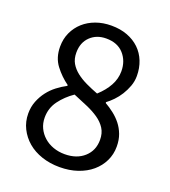

<svg xmlns="http://www.w3.org/2000/svg" viewBox="-124 -741 745 843"><g transform="rotate(20 248.5 -319.0)"><path d="M250 12Q205 12 166.5 -1Q128 -14 100.5 -37.5Q73 -61 57 -93Q41 -125 41 -163Q41 -194 51.5 -220.5Q62 -247 78.5 -268.5Q95 -290 116.5 -306.5Q138 -323 161 -335V-339Q126 -364 99 -399.5Q72 -435 72 -486Q72 -523 86 -553Q100 -583 124 -604.5Q148 -626 181 -638Q214 -650 253 -650Q295 -650 328 -637.5Q361 -625 384.5 -602.5Q408 -580 420.5 -548.5Q433 -517 433 -480Q433 -455 424.5 -432Q416 -409 403.5 -389Q391 -369 375.5 -353Q360 -337 345 -326V-322Q366 -310 386 -294.5Q406 -279 421.5 -259.5Q437 -240 446.5 -215Q456 -190 456 -158Q456 -122 441 -91Q426 -60 399 -37Q372 -14 334 -1Q296 12 250 12ZM295 -348Q327 -377 344.5 -409Q362 -441 362 -476Q362 -524 333 -556.5Q304 -589 251 -589Q206 -589 177 -561Q148 -533 148 -486Q148 -457 160 -436.5Q172 -416 192.5 -400Q213 -384 239.5 -371.5Q266 -359 295 -348ZM252 -49Q308 -49 342.5 -80Q377 -111 377 -161Q377 -192 363 -214Q349 -236 325 -252.5Q301 -269 269.5 -282.5Q238 -296 204 -310Q166 -284 140.5 -249.5Q115 -215 115 -171Q115 -144 125.5 -122Q136 -100 154.5 -83.5Q173 -67 198 -58Q223 -49 252 -49Z"/></g></svg>

Font: Pinyin1712
Style: Regular
Weight: 400
Version: Version 1